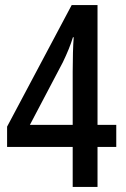

<svg xmlns="http://www.w3.org/2000/svg" viewBox="-20 -738 499 758"><path d="M267 -158H8V-238L263 -718H365V-245H439V-158H365V0H267ZM267 -245V-455Q267 -494 268 -530Q269 -566 271 -591H268Q261 -568 251 -543.5Q241 -519 228 -492L98 -245Z"/></svg>

Font: Noto Sans Gurmukhi Condensed Medium
Style: Regular
Weight: 500
Width: 3
Designer: Jelle Bosma - Monotype Design Team
Foundry: Monotype Imaging Inc.
Version: Version 2.004; ttfautohint (v1.8.4.7-5d5b)